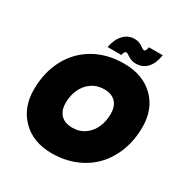

<svg xmlns="http://www.w3.org/2000/svg" viewBox="-199 -1054 1186 1225"><g transform="rotate(30 394.0 -441.5)"><path d="M767.1 -426.8Q767.1 -332 736.6 -251.7Q706.1 -171.4 651.6 -114.3Q597.2 -57.1 518.8 -25.1Q440.4 6.8 347.2 6.8Q211.4 6.8 129.2 -75Q46.9 -156.7 46.9 -289.1Q46.9 -415.5 98.9 -513.7Q150.9 -611.8 245.8 -666Q340.8 -720.2 463.9 -720.2Q602.5 -720.2 684.8 -639.9Q767.1 -559.6 767.1 -426.8ZM265.1 -316.9Q265.1 -261.7 294.7 -231Q324.2 -200.2 380.9 -200.2Q433.1 -200.2 472.2 -228.3Q511.2 -256.3 530.5 -301Q549.8 -345.7 549.8 -398.9Q549.8 -453.6 520.8 -484.4Q491.7 -515.1 436 -515.1Q383.8 -515.1 344.2 -487.3Q304.7 -459.5 284.9 -414.8Q265.1 -370.1 265.1 -316.9ZM419.9 -758.8H318.8Q330.1 -819.8 363 -855Q396 -890.1 442.9 -890.1Q448.7 -890.1 454.1 -889.6Q459.5 -889.2 464.6 -887.9Q469.7 -886.7 472.9 -886Q476.1 -885.3 481 -883.1Q485.8 -880.9 487.5 -880.1Q489.3 -879.4 494.6 -876.5Q500 -873.5 501 -873Q519.5 -856.9 530.8 -856.9Q542.5 -856.9 547.9 -889.2H649.9Q638.7 -822.3 606.9 -789.6Q575.2 -756.8 525.9 -756.8Q495.6 -756.8 467.8 -774.9Q465.3 -776.4 460.9 -779.5Q456.5 -782.7 453.6 -784.4Q450.7 -786.1 446.5 -787.6Q442.4 -789.1 438 -789.1Q426.8 -789.1 419.9 -758.8Z"/></g></svg>

Font: SVN-Poppins Black
Style: Italic
Weight: 900
Italic angle: -10°
Designer: Ninad Kale (Devanagari), Jonny Pinhorn (Latin)
Foundry: Indian Type Foundry
Version: Version 3.002 2017